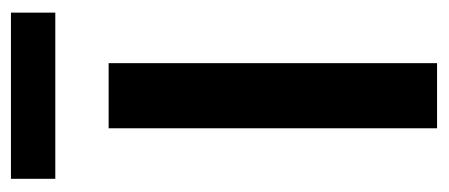

<svg xmlns="http://www.w3.org/2000/svg" viewBox="-248 -550 799 342"><g transform="rotate(-90 151.0 -379.5)"><path d="M3 -680V-759H299V-680ZM93 0V-585H209V0Z"/></g></svg>

Font: Ruda
Style: Bold
Weight: 700
Designer: Mariela Monsalve and Angelina Sanchez
Foundry: Mariela Monsalve and Angelina Sanchez
Version: Version 2.000